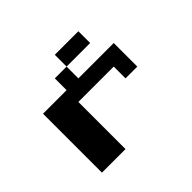

<svg xmlns="http://www.w3.org/2000/svg" viewBox="-110 -579 720 720"><g transform="rotate(-45 250.0 -219.0)"><path d="M250 -437.5H375V-375H250ZM187.5 -375H250V-312.5H437.5V-187.5H375V-250H187.5V0H62.5V-312.5H187.5Z"/></g></svg>

Font: Half Eighties
Style: Regular
Weight: 400
Monospace: yes
Designer: Jayvee Enaguas (HarvettFox96)
Version: 20191127.01dev02